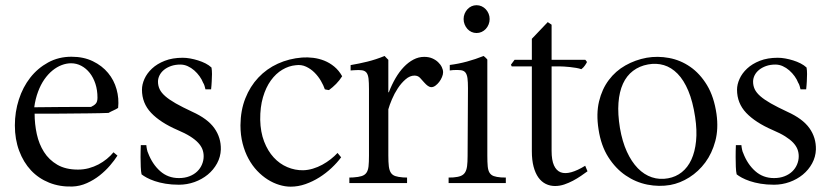

<svg xmlns="http://www.w3.org/2000/svg" viewBox="-20 -697 3159 731"><path d="M427.2 -104.5Q416 -86.9 398.7 -66.7Q381.3 -46.4 359.4 -29.1Q337.4 -11.7 310.8 0.2Q284.2 12.2 254.9 13.2Q207.5 14.6 167.2 -1.5Q127 -17.6 98.1 -48.3Q69.3 -79.1 53 -122.8Q36.6 -166.5 36.6 -219.7Q36.6 -271 51.8 -318.1Q66.9 -365.2 95.2 -401.4Q123.5 -437.5 163.3 -459.2Q203.1 -481 252 -481Q298.3 -481 333.5 -463.9Q368.7 -446.8 391.4 -419.4Q414.1 -392.1 423.8 -357.2Q433.6 -322.3 429.7 -286.1Q421.4 -280.8 411.4 -276.4Q401.4 -272 393.1 -267.1Q380.9 -266.6 360.6 -266.1Q340.3 -265.6 315.7 -265.4Q291 -265.1 264.4 -264.9Q237.8 -264.6 212.6 -264.4Q187.5 -264.2 165.8 -264.2Q144 -264.2 129.9 -264.2H111.8Q111.8 -224.6 120.1 -186.5Q128.4 -148.4 147.5 -118.4Q166.5 -88.4 198.2 -69.8Q230 -51.3 276.9 -51.3Q298.3 -51.3 318.1 -56.6Q337.9 -62 355 -71Q372.1 -80.1 386.7 -92Q401.4 -104 412.1 -117.2ZM110.4 -288.6Q218.8 -290 326.7 -290Q338.4 -295.4 344.7 -302.5Q351.1 -309.6 351.1 -325.2Q351.1 -354 343.3 -377.9Q335.4 -401.9 321.8 -419.2Q308.1 -436.5 289.8 -446.3Q271.5 -456.1 250.5 -456.1Q232.9 -456.1 214.8 -449.2Q196.8 -442.4 179.9 -428.7Q163.1 -415 148.9 -394.8Q134.8 -374.5 125 -348.1Q114.7 -320.8 110.4 -288.6Z M762.2 -356.9Q761.2 -361.8 758.8 -369.9Q756.3 -377.9 753.4 -381.8Q748.5 -394.5 739.7 -406.7Q731 -418.9 719.5 -429Q708 -439 694.6 -445.1Q681.2 -451.2 666.5 -451.2Q647 -451.2 631.1 -445.6Q615.2 -439.9 604.2 -430.9Q593.3 -421.9 587.4 -410.2Q581.5 -398.4 581.5 -386.2Q581.5 -370.6 587.9 -357.2Q594.2 -343.8 609.4 -330.6Q624.5 -317.4 649.4 -303.2Q674.3 -289.1 711.9 -271.5Q770.5 -245.1 796.1 -209Q821.8 -172.9 820.8 -127.9Q819.8 -99.6 806.4 -75Q793 -50.3 771 -32.2Q749 -14.2 720.5 -3.9Q691.9 6.3 661.1 6.3Q633.3 6.3 610.1 2.4Q586.9 -1.5 569.1 -7.6Q551.3 -13.7 538.8 -20.5Q526.4 -27.3 519 -33.2Q516.6 -43.5 515.9 -62Q515.1 -80.6 515.1 -99.1Q515.1 -110.4 515.4 -121.6Q515.6 -132.8 516.1 -144.5H537.1Q537.6 -137.2 539.6 -127.9Q541.5 -118.7 543.9 -114.3Q560.1 -71.8 589.8 -45.4Q619.6 -19 661.1 -19Q683.6 -19 701.2 -25.9Q718.8 -32.7 730.7 -44.2Q742.7 -55.7 749 -70.8Q755.4 -85.9 755.4 -102.1Q755.4 -116.2 750.5 -128.9Q745.6 -141.6 734.1 -153.8Q722.7 -166 703.6 -178Q684.6 -189.9 655.8 -202.1Q590.3 -230.5 555.4 -267.3Q520.5 -304.2 520.5 -355.5Q520.5 -375.5 530 -396.7Q539.6 -418 558.8 -436Q578.1 -454.1 607.4 -465.6Q636.7 -477.1 675.8 -477.1Q689 -477.1 704.1 -474.4Q719.2 -471.7 734.1 -467Q749 -462.4 762.5 -455.6Q775.9 -448.7 785.2 -439.9Q787.1 -429.2 787.1 -415Q787.1 -400.9 786.1 -387.7Q785.6 -380.4 785.2 -372.8Q784.7 -365.2 783.7 -356.9Z M1282.7 -406.7Q1272.9 -391.1 1259.8 -377.7Q1246.6 -364.3 1232.4 -354Q1230 -354.5 1224.9 -355.2Q1219.7 -356 1216.8 -356.9Q1211.9 -371.6 1201.9 -388.9Q1191.9 -406.2 1177.7 -420.4Q1163.6 -434.6 1145.5 -443.1Q1127.4 -451.7 1106 -448.7Q1079.6 -446.3 1054.9 -431.6Q1030.3 -417 1011.2 -390.6Q992.2 -364.3 981.2 -326.7Q970.2 -289.1 970.7 -240.7Q971.7 -194.3 985.6 -158.2Q999.5 -122.1 1022 -97.7Q1044.4 -73.2 1073.7 -60.8Q1103 -48.3 1134.3 -48.8Q1152.8 -49.3 1171.4 -54.9Q1189.9 -60.5 1207 -69.8Q1224.1 -79.1 1239 -90.8Q1253.9 -102.5 1265.1 -114.7L1278.8 -98.1Q1263.7 -77.6 1242.4 -57.6Q1221.2 -37.6 1196 -21.7Q1170.9 -5.9 1143.1 3.9Q1115.2 13.7 1086.4 13.7Q1065.4 13.7 1043 6.8Q1020.5 0 999.3 -13.4Q978 -26.9 959.2 -46.6Q940.4 -66.4 926.3 -92.3Q912.1 -118.2 903.8 -150.4Q895.5 -182.6 895.5 -220.2Q896 -276.9 914.1 -322.5Q932.1 -368.2 963.6 -401.6Q995.1 -435.1 1037.8 -454.6Q1080.6 -474.1 1130.4 -478Q1150.9 -479.5 1172.6 -476.8Q1194.3 -474.1 1214.6 -466.1Q1234.9 -458 1252.7 -443.4Q1270.5 -428.7 1282.7 -406.7Z M1458.5 -105Q1458.5 -79.6 1460.4 -63.7Q1462.4 -47.9 1468.3 -39.1Q1474.1 -30.3 1485.1 -26.6Q1496.1 -22.9 1514.6 -21.5L1529.8 -21V0H1310.1V-21L1325.2 -21.5Q1345.2 -22.9 1356.9 -26.6Q1368.7 -30.3 1375 -39.1Q1381.3 -47.9 1383.1 -63.5Q1384.8 -79.1 1384.8 -104.5V-357.4Q1384.8 -382.8 1383.1 -397.7Q1381.3 -412.6 1375.5 -420.2Q1369.6 -427.7 1358.4 -429.4Q1347.2 -431.2 1328.1 -429.7L1314.9 -428.7V-449.2Q1347.2 -454.6 1378.9 -462.4Q1410.6 -470.2 1444.3 -483.9L1450.7 -477.1L1458.5 -469.2V-345.7H1460.4Q1471.7 -375 1486.1 -399.7Q1500.5 -424.3 1517.6 -442.1Q1534.7 -460 1554.2 -470.2Q1573.7 -480.5 1595.2 -480.5Q1612.3 -480.5 1625.5 -474.9Q1638.7 -469.2 1647.9 -460.4Q1657.2 -451.7 1662.1 -441.4Q1667 -431.2 1667 -421.9Q1667 -413.6 1662.8 -403.6Q1658.7 -393.6 1652.1 -385Q1645.5 -376.5 1637.7 -370.8Q1629.9 -365.2 1622.6 -365.2Q1615.7 -365.2 1609.1 -369.9Q1602.5 -374.5 1595.2 -382.8Q1586.9 -392.6 1578.9 -400.9Q1570.8 -409.2 1558.1 -409.2Q1540.5 -409.2 1524.2 -395Q1507.8 -380.9 1494.6 -360.8Q1481.4 -340.8 1472.2 -318.8Q1462.9 -296.9 1458.5 -280.8Z M1844.2 -624.5Q1844.2 -613.8 1840.3 -604Q1836.4 -594.2 1829.6 -586.9Q1822.8 -579.6 1813.7 -575.4Q1804.7 -571.3 1794.4 -571.3Q1784.2 -571.3 1775.1 -575.4Q1766.1 -579.6 1759.5 -586.9Q1752.9 -594.2 1749 -604Q1745.1 -613.8 1745.1 -624.5Q1745.1 -635.3 1749 -644.8Q1752.9 -654.3 1759.5 -661.6Q1766.1 -668.9 1775.1 -673.1Q1784.2 -677.2 1794.4 -677.2Q1804.7 -677.2 1813.7 -673.1Q1822.8 -668.9 1829.6 -661.6Q1836.4 -654.3 1840.3 -644.8Q1844.2 -635.3 1844.2 -624.5ZM1835.4 -104Q1835.4 -79.1 1836.9 -63.5Q1838.4 -47.9 1844 -39.1Q1849.6 -30.3 1859.9 -26.6Q1870.1 -22.9 1887.7 -21.5L1905.8 -21V0H1688V-21L1706.1 -21.5Q1723.6 -22.9 1734.1 -27.1Q1744.6 -31.2 1750.5 -40.3Q1756.3 -49.3 1758.3 -64.5Q1760.3 -79.6 1760.3 -103.5L1761.7 -360.8Q1761.7 -385.3 1759.8 -399.4Q1757.8 -413.6 1752 -420.9Q1746.1 -428.2 1734.9 -429.7Q1723.6 -431.2 1705.1 -430.2L1692.4 -428.7V-449.7Q1724.6 -453.6 1757.8 -462.6Q1791 -471.7 1821.3 -483.9Q1823.2 -482.4 1824.7 -481Q1826.2 -479.5 1827.6 -478.5Q1830.1 -476.1 1832.3 -473.9Q1834.5 -471.7 1835.4 -470.2Z M2004.9 -444.3H1928.2L1925.3 -450.7L1939 -469.2H2004.9V-549.3L2065.4 -612.8L2080.1 -603V-469.2H2208.5L2211.4 -465.8Q2213.9 -462.4 2214.8 -460.9Q2212.4 -455.6 2207 -447.8Q2201.7 -439.9 2193.4 -433.6Q2185.1 -436.5 2173.6 -438.5Q2162.1 -440.4 2150.4 -441.7Q2138.7 -442.9 2127.7 -443.6Q2116.7 -444.3 2108.9 -444.3H2080.1V-122.6Q2080.1 -87.4 2089.1 -67.4Q2098.1 -47.4 2114.7 -41Q2131.3 -34.7 2155 -41.3Q2178.7 -47.9 2208 -65.9L2216.8 -44.9Q2206.1 -37.1 2191.9 -27.3Q2177.7 -17.6 2161.6 -9Q2145.5 -0.5 2128.2 5.4Q2110.8 11.2 2093.3 11.2Q2074.2 11.2 2057.9 3.2Q2041.5 -4.9 2029.8 -21.2Q2018.1 -37.6 2011.5 -62.5Q2004.9 -87.4 2004.9 -121.1Z M2708 -262.7Q2715.8 -206.5 2703.4 -159.9Q2690.9 -113.3 2665.3 -78.6Q2639.6 -43.9 2604.5 -21.7Q2569.3 0.5 2531.7 7.3Q2489.3 14.6 2444.8 5.9Q2400.4 -2.9 2362.1 -29.1Q2323.7 -55.2 2295.9 -98.9Q2268.1 -142.6 2258.8 -204.6Q2249.5 -263.7 2260.7 -310.8Q2272 -357.9 2297.9 -392.3Q2323.7 -426.8 2361.3 -448Q2398.9 -469.2 2441.9 -477.1Q2483.9 -484.4 2527.3 -476.3Q2570.8 -468.3 2607.9 -442.6Q2645 -417 2671.9 -372.6Q2698.7 -328.1 2708 -262.7ZM2523.4 -18.1Q2553.2 -23.4 2575.9 -41.5Q2598.6 -59.6 2612.3 -89.4Q2626 -119.1 2630.1 -159.9Q2634.3 -200.7 2626.5 -252Q2617.7 -310.5 2600.6 -351.3Q2583.5 -392.1 2559.8 -416.3Q2536.1 -440.4 2507.6 -449Q2479 -457.5 2447.3 -451.7Q2414.6 -445.8 2390.1 -427.2Q2365.7 -408.7 2351.8 -378.2Q2337.9 -347.7 2334.7 -305.4Q2331.5 -263.2 2340.3 -209.5Q2349.1 -158.2 2366.7 -119.6Q2384.3 -81.1 2408.4 -56.4Q2432.6 -31.7 2461.9 -22Q2491.2 -12.2 2523.4 -18.1Z M3027.8 -356.9Q3026.9 -361.8 3024.4 -369.9Q3022 -377.9 3019 -381.8Q3014.2 -394.5 3005.4 -406.7Q2996.6 -418.9 2985.1 -429Q2973.6 -439 2960.2 -445.1Q2946.8 -451.2 2932.1 -451.2Q2912.6 -451.2 2896.7 -445.6Q2880.9 -439.9 2869.9 -430.9Q2858.9 -421.9 2853 -410.2Q2847.2 -398.4 2847.2 -386.2Q2847.2 -370.6 2853.5 -357.2Q2859.9 -343.8 2875 -330.6Q2890.1 -317.4 2915 -303.2Q2939.9 -289.1 2977.5 -271.5Q3036.1 -245.1 3061.8 -209Q3087.4 -172.9 3086.4 -127.9Q3085.4 -99.6 3072 -75Q3058.6 -50.3 3036.6 -32.2Q3014.6 -14.2 2986.1 -3.9Q2957.5 6.3 2926.8 6.3Q2898.9 6.3 2875.7 2.4Q2852.5 -1.5 2834.7 -7.6Q2816.9 -13.7 2804.4 -20.5Q2792 -27.3 2784.7 -33.2Q2782.2 -43.5 2781.5 -62Q2780.8 -80.6 2780.8 -99.1Q2780.8 -110.4 2781 -121.6Q2781.2 -132.8 2781.7 -144.5H2802.7Q2803.2 -137.2 2805.2 -127.9Q2807.1 -118.7 2809.6 -114.3Q2825.7 -71.8 2855.5 -45.4Q2885.3 -19 2926.8 -19Q2949.2 -19 2966.8 -25.9Q2984.4 -32.7 2996.3 -44.2Q3008.3 -55.7 3014.6 -70.8Q3021 -85.9 3021 -102.1Q3021 -116.2 3016.1 -128.9Q3011.2 -141.6 2999.8 -153.8Q2988.3 -166 2969.2 -178Q2950.2 -189.9 2921.4 -202.1Q2856 -230.5 2821 -267.3Q2786.1 -304.2 2786.1 -355.5Q2786.1 -375.5 2795.7 -396.7Q2805.2 -418 2824.5 -436Q2843.8 -454.1 2873 -465.6Q2902.3 -477.1 2941.4 -477.1Q2954.6 -477.1 2969.7 -474.4Q2984.9 -471.7 2999.8 -467Q3014.6 -462.4 3028.1 -455.6Q3041.5 -448.7 3050.8 -439.9Q3052.7 -429.2 3052.7 -415Q3052.7 -400.9 3051.8 -387.7Q3051.3 -380.4 3050.8 -372.8Q3050.3 -365.2 3049.3 -356.9Z"/></svg>

Font: Varendra
Style: Regular
Weight: 400
Designer: Jacob Thomas
Foundry: Bangla Type Foundry
Version: Version 1.008